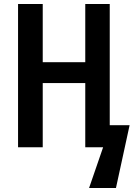

<svg xmlns="http://www.w3.org/2000/svg" viewBox="-20 -734 680 957"><path d="M527 -110H626L558 203H424L494 0H405V-320H193V0H70V-714H193V-424H405V-714H527Z"/></svg>

Font: Noto Sans Disp Cond SemBd
Style: Regular
Weight: 600
Width: 3
Designer: Monotype Design Team
Foundry: Monotype Imaging Inc.
Version: Version 2.000;GOOG;noto-source:20170915:90ef993387c0; ttfaut